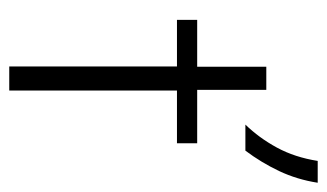

<svg xmlns="http://www.w3.org/2000/svg" viewBox="-166 -541 707 415"><g transform="rotate(90 187.5 -333.5)"><path d="M123.6 0V-362.5H22.9V-406.2H124.3V-555.6H174.3V-406.2H289.6V-362.5H175.7V0ZM249.3 -510.4Q277.8 -539.6 299 -578.5Q320.1 -617.4 327.8 -666.7H375Q368.1 -622.2 349.7 -583.3Q331.2 -544.4 305.6 -510.4Z"/></g></svg>

Font: Afacad Flux Light
Style: Regular
Weight: 300
Designer: Kristian Moeller
Foundry: Dicotype
Version: Version 1.100